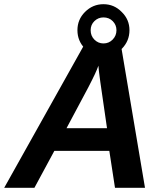

<svg xmlns="http://www.w3.org/2000/svg" viewBox="-41 -895 783 915"><path d="M650 0H507L480 -176H218L123 0H-21L364 -688H534ZM428 -582Q418 -552 380 -479L276 -284H469L437 -505Q428 -571 428 -582ZM540 -663Q504 -627 452 -627Q400 -627 364 -663Q328 -700 328 -751Q328 -802 364 -838Q401 -875 452 -875Q503 -875 539 -838Q576 -802 576 -751Q576 -700 540 -663ZM514 -751Q514 -776 496.5 -794Q479 -812 452 -812Q427 -812 409 -794.5Q391 -777 391 -751Q391 -724 409 -706Q427 -688 452 -688Q478 -688 496 -706.5Q514 -725 514 -751Z"/></svg>

Font: Libra Sans
Style: Bold Italic
Weight: 700
Italic angle: -12°
Foundry: Context Ltd
Version: Version 1.002